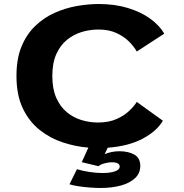

<svg xmlns="http://www.w3.org/2000/svg" viewBox="-20 -726 915 956"><path d="M480.5 210Q459 210 428.5 207.8Q398 205.5 369.8 201.2Q341.5 197 326 191.5L363 116.5Q393 125.5 427.2 130.5Q461.5 135.5 489.5 135.5Q528.5 135.5 552.2 127.2Q576 119 576 103Q576 82 536 82Q521 82 501.5 87Q482 92 470.5 101.5L387 81.5L420 9Q356.5 4 293.2 -16.8Q230 -37.5 177.8 -78.8Q125.5 -120 93.8 -186Q62 -252 62 -348Q62 -433 87 -494Q112 -555 154.8 -596.2Q197.5 -637.5 250.8 -661.5Q304 -685.5 361.2 -695.8Q418.5 -706 472.5 -706Q552 -706 616.8 -686.2Q681.5 -666.5 727.8 -633Q774 -599.5 798 -558.5L661 -469.5Q648.5 -492.5 623.5 -518Q598.5 -543.5 560.5 -561.2Q522.5 -579 470.5 -579Q428 -579 387.2 -566.8Q346.5 -554.5 313.2 -527.5Q280 -500.5 260.2 -456.2Q240.5 -412 240.5 -348Q240.5 -283.5 260 -239.2Q279.5 -195 312.2 -167.8Q345 -140.5 385.5 -128.2Q426 -116 468 -116Q520.5 -116 559 -132.8Q597.5 -149.5 622.8 -173.5Q648 -197.5 661 -218.5L791 -125Q760.5 -72.5 689.8 -35.2Q619 2 516.5 9.5L501 41.5Q536.5 27 574.5 27Q619 27 648.8 43.8Q678.5 60.5 678.5 100.5Q678.5 136.5 652.5 161Q626.5 185.5 581.8 197.8Q537 210 480.5 210Z"/></svg>

Font: Trispace SemiExpanded
Style: Bold
Weight: 700
Width: 6
Designer: Tyler Finck
Foundry: Etcetera Type Company
Version: Version 1.210; ttfautohint (v1.8.3)